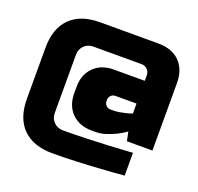

<svg xmlns="http://www.w3.org/2000/svg" viewBox="-126 -846 1021 991"><g transform="rotate(20 385.0 -350.0)"><path d="M40 -210V-490.2Q40 -596.2 96.9 -653.1Q153.8 -710 259.8 -710H580.1Q655.3 -710 697.8 -667.5Q740.2 -625 740.2 -549.8V-180.2H600.1L589.8 -230Q565.9 -212.9 540 -200.2Q517.1 -189 488.5 -179.4Q460 -169.9 430.2 -169.9H410.2Q342.3 -169.9 301 -210.9Q259.8 -252 259.8 -319.8V-355Q259.8 -422.9 300.8 -463.9Q341.8 -504.9 410.2 -504.9H580.1V-535.2Q580.1 -554.2 567.1 -567.1Q554.2 -580.1 535.2 -580.1H270Q240.2 -580.1 220.2 -560.1Q200.2 -540 200.2 -509.8V-189.9Q200.2 -160.2 220.2 -140.1Q240.2 -120.1 270 -120.1Q327.1 -120.1 393.1 -122.1Q459 -124 516.1 -127Q583 -130.9 649.9 -134.8V-9.8Q585.9 -3.9 519 0Q461.9 3.9 393.1 6.8Q324.2 9.8 259.8 9.8Q153.8 9.8 96.9 -47.1Q40 -104 40 -210ZM430.2 -339.8Q430.2 -324.7 440.2 -314.9Q450.2 -305.2 464.8 -305.2H480Q495.1 -305.2 512.5 -308.1Q529.8 -311 544.9 -314.9Q563 -318.8 580.1 -325.2V-379.9H464.8Q449.7 -379.9 439.9 -369.9Q430.2 -359.9 430.2 -345.2Z"/></g></svg>

Font: Russo One
Style: Regular
Weight: 400
Designer: Jovanny lemonad
Foundry: Jovanny Lemonad
Version: Version 1.000